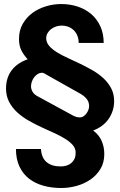

<svg xmlns="http://www.w3.org/2000/svg" viewBox="-20 -751 596 952"><path d="M211.9 -379.9Q206.1 -382.8 199.7 -387Q193.4 -391.1 185.1 -390.1Q174.3 -389.2 164.8 -382.6Q155.3 -376 148.4 -366.5Q141.6 -356.9 137.7 -345.5Q133.8 -334 133.8 -323.2Q133.8 -309.1 141.4 -296.1Q148.9 -283.2 166 -273.9L346.2 -175.8Q351.6 -173.3 359.1 -171.1Q366.7 -168.9 376 -168.9Q386.2 -168.9 394.5 -174.6Q402.8 -180.2 408.9 -188.7Q415 -197.3 418.5 -206.8Q421.9 -216.3 421.9 -224.1Q421.9 -247.1 408.4 -262.2Q395 -277.3 377 -287.1ZM370.1 -538.1Q370.1 -556.6 364.3 -572.3Q358.4 -587.9 347.4 -599.4Q336.4 -610.8 320.8 -617.4Q305.2 -624 285.2 -624Q271.5 -624 258.1 -619.6Q244.6 -615.2 233.6 -606.9Q222.7 -598.6 215.8 -586.9Q209 -575.2 209 -560.1Q210 -539.1 224.6 -522.5Q239.3 -505.9 263.2 -491.2Q287.1 -476.6 317.4 -462.9Q347.7 -449.2 378.9 -434.1Q410.2 -418.9 440.2 -401.6Q470.2 -384.3 493.7 -362.3Q517.1 -340.3 531.5 -312.7Q545.9 -285.2 545.9 -250Q545.9 -224.6 538.6 -201.9Q531.2 -179.2 517.8 -160.2Q504.4 -141.1 485.1 -127Q465.8 -112.8 441.9 -104Q471.2 -82 484.1 -52.2Q497.1 -22.5 497.1 13.2Q497.1 55.2 478 86.7Q459 118.2 428.5 139.2Q397.9 160.2 359.9 170.7Q321.8 181.2 284.2 181.2Q235.8 181.2 194.8 169.7Q153.8 158.2 123.5 134.5Q93.3 110.8 76.2 74.2Q59.1 37.6 59.1 -12.2H183.1Q185.5 30.8 210.7 52.5Q235.8 74.2 280.8 74.2Q296.4 74.2 309.8 70.1Q323.2 65.9 333.3 57.6Q343.3 49.3 349.1 36.9Q355 24.4 355 7.8Q356 -13.7 341.6 -30.8Q327.1 -47.9 303.2 -62.7Q279.3 -77.6 248.3 -91.6Q217.3 -105.5 184.8 -120.6Q152.3 -135.7 121.1 -153.6Q89.8 -171.4 65.2 -194.1Q40.5 -216.8 25.4 -245.4Q10.3 -273.9 9.8 -311Q9.8 -365.2 37.6 -402.1Q65.4 -439 117.2 -457Q96.2 -480 85.2 -502.9Q74.2 -525.9 74.2 -558.1Q74.2 -600.6 92.8 -632.8Q111.3 -665 140.9 -686.8Q170.4 -708.5 207.8 -719.7Q245.1 -731 283.2 -731Q327.1 -731 365.5 -718.3Q403.8 -705.6 432.4 -681.2Q460.9 -656.7 477.5 -620.6Q494.1 -584.5 494.1 -538.1Z"/></svg>

Font: XB Khoramshahr
Style: Bold
Weight: 700
Designer: Behnam
Foundry: Irmug
Version: Version 8.005 2009